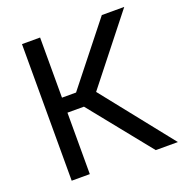

<svg xmlns="http://www.w3.org/2000/svg" viewBox="-128 -825 899 939"><g transform="rotate(-20 321.5 -355.5)"><path d="M524.4 0 267.1 -319.8H181.2V0H86.9V-710.9H181.2V-397.9H254.4L502.4 -710.9H619.1L347.7 -367.2L639.6 0Z"/></g></svg>

Font: Roboto21382017
Style: Regular
Weight: 400
Designer: Christian Robertson
Foundry: Google
Version: Version 2.138; 2017